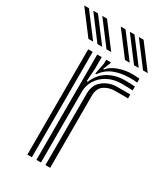

<svg xmlns="http://www.w3.org/2000/svg" viewBox="-267 -862 822 947"><g transform="rotate(30 144.0 -388.5)"><path d="M101.1 0V-600H126.6L126.8 -536.4L121.7 -460.5H127.8Q149.2 -511.1 190.4 -534.7Q231.7 -558.3 284 -558.3Q297.5 -558.3 316.2 -557.6Q334.8 -556.9 340.9 -556.2V-534Q332.8 -534.7 313.1 -535.2Q293.4 -535.8 278.7 -535.8Q232.2 -535.8 198.1 -517Q164 -498.3 145.6 -468.3Q127.1 -438.4 127.1 -404.4V0ZM49.6 0V-600H75.3V0ZM152.5 0V-406.7Q152.5 -457.4 186.9 -484.2Q221.2 -511.1 267.4 -511.1Q284.4 -511.1 305.1 -511Q325.9 -511 340.9 -510.9V-488.4Q326.1 -488.7 304.6 -488.7Q283.1 -488.6 267.3 -488.6Q231.6 -488.6 205.5 -470.3Q179.5 -452 179.5 -409.3V0ZM139.7 -513.3 152.3 -578.1V-600H177.9L178.3 -594.3L161.7 -552.8H166.4Q186.2 -577.1 223.6 -590.1Q261.1 -603 296.1 -603Q304.5 -603 318.2 -602.5Q332 -601.9 340.9 -600.8V-578.6Q333.6 -579.6 320.7 -580.2Q307.9 -580.7 297.5 -580.7Q249.4 -580.7 209.8 -565Q170.2 -549.4 145.5 -513.3ZM127.9 -645 27.5 -777.4H54.4L154.8 -645ZM25 -645 -75.4 -777.4H-48.5L51.9 -645ZM76.4 -645 -24 -777.4H3L103.4 -645ZM336 -645 235.6 -777.4H262.6L362.9 -645ZM233.1 -645 132.7 -777.4H159.7L260.1 -645ZM284.6 -645 184.2 -777.4H211.1L311.5 -645Z"/></g></svg>

Font: Big Shoulders Inline Text SC Thin
Style: Regular
Weight: 100
Designer: Patric King
Foundry: XO Type Co
Version: Version 2.002